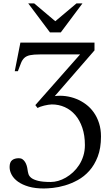

<svg xmlns="http://www.w3.org/2000/svg" viewBox="-20 -909 641 1112"><path d="M564.9 -118.7Q564.9 -50.8 546.1 -2Q527.3 46.9 497.3 80.3Q467.3 113.8 430.2 134Q393.1 154.3 356.2 165Q319.3 175.8 286.9 179.2Q254.4 182.6 233.9 182.6Q183.6 182.6 146.5 171.9Q109.4 161.1 84.7 143.6Q60.1 126 47.9 103.8Q35.6 81.5 35.6 58.6Q35.6 30.3 50 18.8Q64.5 7.3 89.4 7.3Q101.6 7.3 110.4 13.4Q119.1 19.5 125.2 29.3Q131.3 39.1 134.8 50.8Q138.2 62.5 139.6 74.2Q141.1 85.9 144.8 98.6Q148.4 111.3 161.6 121.6Q174.8 131.8 201.2 138.4Q227.5 145 274.4 145Q294.4 145 316.9 138.7Q339.4 132.3 361.3 119.6Q383.3 106.9 403.1 88.6Q422.9 70.3 438.2 46.6Q453.6 22.9 462.6 -6.1Q471.7 -35.2 471.7 -68.8Q471.7 -125 456.8 -168.9Q441.9 -212.9 416 -242.9Q390.1 -272.9 355.2 -288.6Q320.3 -304.2 280.3 -304.2Q271.5 -304.2 259.5 -302.2Q247.6 -300.3 235.6 -297.4Q223.6 -294.4 213.4 -290.8Q203.1 -287.1 197.3 -283.7L184.6 -300.3L443.8 -593.8H211.9Q174.8 -593.8 154.1 -589.4Q133.3 -585 121.1 -573.7Q108.9 -562.5 101.6 -543.7Q94.2 -524.9 83.5 -496.6H65.4L98.1 -662.1H527.3V-617.2L297.4 -352.5Q328.1 -356.4 360.1 -352.3Q392.1 -348.1 421.9 -336.2Q451.7 -324.2 477.8 -304.7Q503.9 -285.2 523.2 -257.8Q542.5 -230.5 553.7 -195.6Q564.9 -160.6 564.9 -118.7ZM332 -721.2H269.5L143.6 -889.2H178.2L300.3 -786.1L422.9 -889.2H457.5Z"/></svg>

Font: Doulos SIL Phon
Style: Regular
Weight: 400
Designer: Walt Agee, Victor Gaultney, Peter Martin, Debbi Hosken, Becca Hirsbrunner
Foundry: SIL International
Version: Version 5.000